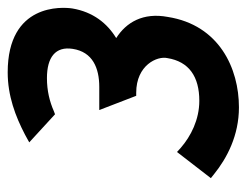

<svg xmlns="http://www.w3.org/2000/svg" viewBox="-91 -539 641 499"><g transform="rotate(-90 229.5 -289.5)"><path d="M26 -54C68 -20 127 11 200 11C301 11 414 -40 435 -174C447 -238 421 -282 380 -308C418 -331 448 -368 457 -422C461 -448 471 -590 291 -590C230 -590 177 -570 129 -545L109 -534L182 -467L190 -470C215 -481 243 -488 276 -488C330 -488 359 -466 352 -421C344 -369 302 -352 253 -352H193L230 -256H238C310 -256 334 -201 328 -175C319 -119 280 -92 217 -92C168 -92 125 -114 95 -140L84 -150L16 -62Z"/></g></svg>

Font: Charger Pro
Style: BlkNarObl
Weight: 900
Designer: Jasper
Foundry: Cannot Into Space Fonts
Version: Version 1.09